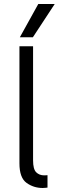

<svg xmlns="http://www.w3.org/2000/svg" viewBox="-20 -934 293 958"><path d="M145 -703V-134Q145 -90 160.5 -74.5Q176 -59 201 -59Q207 -59 211.5 -59.5Q216 -60 217 -60V2Q215 2 208.5 3Q202 4 193 4Q148 4 112.5 -21.5Q77 -47 77 -119V-703ZM253 -914 144 -748H79L171 -914Z"/></svg>

Font: Museo Sans Light
Style: Regular
Weight: 300
Designer: Jos Buivenga
Foundry: Jos Buivenga & Rosetta Type Foundry (extension, remastering)
Version: Version 3.600;PS 1.000;hotconv 1.0.88;makeotf.lib2.5.647800;